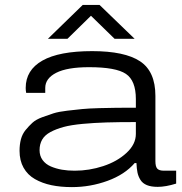

<svg xmlns="http://www.w3.org/2000/svg" viewBox="-20 -745 736 777"><path d="M173.8 -587.9 314.9 -725.1H382.8L524.9 -587.9H443.8L348.1 -681.2L252.9 -587.9ZM271 12.2Q225.1 12.2 188 4.4Q150.9 -3.4 121.3 -20.3Q91.8 -37.1 75.4 -66.2Q59.1 -95.2 59.1 -134.8Q59.1 -160.2 64.7 -181.4Q70.3 -202.6 83.7 -219Q97.2 -235.4 111.3 -248.3Q125.5 -261.2 150.6 -270.5Q175.8 -279.8 196.5 -286.4Q217.3 -293 252.4 -297.1Q287.6 -301.3 313 -303.7Q338.4 -306.2 381.6 -307.4Q424.8 -308.6 452.9 -308.8Q481 -309.1 529.8 -309.1V-344.2Q529.8 -418.9 489.5 -446Q449.2 -473.1 340.8 -473.1Q252 -473.1 207.5 -450.4Q163.1 -427.7 163.1 -389.2V-369.1H85.9Q84 -378.9 84 -389.2Q84 -461.4 151.6 -499.8Q219.2 -538.1 353 -538.1Q484.4 -538.1 546.6 -497.1Q608.9 -456.1 608.9 -356.9V-92.8Q608.9 -70.8 616.5 -62.5Q624 -54.2 644 -54.2H692.9V-2Q650.4 11.2 618.2 11.2Q591.8 11.2 574.5 4.2Q557.1 -2.9 548.3 -17.1Q539.6 -31.2 536.4 -46.6Q533.2 -62 532.2 -85H524.9Q484.9 -38.6 415.3 -13.2Q345.7 12.2 271 12.2ZM282.2 -54.2Q341.3 -54.2 397.7 -72.8Q454.1 -91.3 491.9 -126.2Q529.8 -161.1 529.8 -203.1V-251Q460 -251 410.6 -249.5Q361.3 -248 314.5 -243.7Q267.6 -239.3 237.5 -231.2Q207.5 -223.1 184.3 -210.7Q161.1 -198.2 150.6 -179.9Q140.1 -161.6 140.1 -137.2Q140.1 -114.3 152.3 -97.4Q164.6 -80.6 185.5 -71.5Q206.5 -62.5 230.5 -58.3Q254.4 -54.2 282.2 -54.2Z"/></svg>

Font: Archivo Expanded Light
Style: Regular
Weight: 300
Width: 7
Designer: Hector Gatti
Foundry: Omnibus-Type
Version: Version 2.001